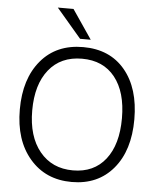

<svg xmlns="http://www.w3.org/2000/svg" viewBox="-59 -929 809 987"><g transform="rotate(5 345.5 -435.5)"><path d="M382 -729H327L199 -879H280ZM346.5 -628Q237 -628 175.5 -551.5Q114 -475 114 -341Q114 -207 177.5 -129.5Q241 -52 349 -52Q457 -52 517 -128.5Q577 -205 577 -340.5Q577 -476 516.5 -552Q456 -628 346.5 -628ZM347 -688Q485 -688 563 -594.5Q641 -501 641 -340.5Q641 -180 562 -86Q483 8 348 8Q213 8 131.5 -87Q50 -182 50 -340.5Q50 -499 129.5 -593.5Q209 -688 347 -688Z"/></g></svg>

Font: Hind Kochi Light
Style: Regular
Weight: 300
Designer: Dhruvi Tolia
Foundry: Indian Type Foundry
Version: Version 0.702;PS 1.0;hotconv 1.0.81;makeotf.lib2.5.63406